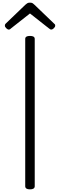

<svg xmlns="http://www.w3.org/2000/svg" viewBox="-20 -1420 454 1454"><path d="M207 14Q189 14 180 8Q171 2 171 -10V-1125Q171 -1137 180 -1142.5Q189 -1148 207 -1148Q225 -1148 234 -1142.5Q243 -1137 243 -1125V-10Q243 2 234 8Q225 14 207 14ZM46 -1196Q38 -1196 27.5 -1206Q17 -1216 17 -1225Q17 -1228 17.5 -1231.5Q18 -1235 22 -1240L172 -1384Q179 -1390 186 -1395Q193 -1400 207 -1400Q221 -1400 228 -1395Q235 -1390 241 -1384L392 -1239Q397 -1235 397.5 -1231.5Q398 -1228 398 -1225Q398 -1216 387.5 -1206Q377 -1196 369 -1196Q363 -1196 359 -1199Q355 -1202 348 -1207L207 -1318L66 -1207Q61 -1202 56.5 -1199Q52 -1196 46 -1196Z"/></svg>

Font: Playwrite CL Light
Style: Regular
Weight: 300
Designer: Veronika Burian, José Scaglione
Foundry: TypeTogether
Version: Version 1.002